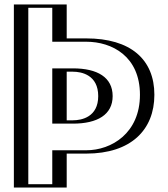

<svg xmlns="http://www.w3.org/2000/svg" viewBox="-20 -845 758 865"><path d="M255.5 -303V-522H308.5C382.5 -522 447.5 -496 447.5 -412C447.5 -329 382.5 -303 308.5 -303ZM255.5 -825V-672H368.5C529.5 -672 650.5 -589 650.5 -418C650.5 -248 529.5 -153 368.5 -153H255.5V0H67.5V-825ZM240.5 -288V-537H308.5C384.9 -537 462.5 -507.8 462.5 -412C462.5 -317 384.9 -288 308.5 -288ZM240.5 -810V-657H368.5C524.1 -657 635.5 -579.4 635.5 -418C635.5 -257 523.2 -168 368.5 -168H240.5V-15H82.5V-810ZM240.5 -288H308.5C384.9 -288 462.5 -317 462.5 -412C462.5 -507.8 384.9 -537 308.5 -537H240.5ZM240.5 -810H82.5V-15H240.5V-168H368.5C523.2 -168 635.5 -257 635.5 -418C635.5 -579.4 524.1 -657 368.5 -657H240.5ZM255.5 -303H308.5C382.4 -303 447.5 -329.1 447.5 -412C447.5 -495.8 382.4 -522 308.5 -522H255.5ZM255.5 -825H67.5V0H255.5V-153H368.5C529.5 -153 650.5 -248.1 650.5 -418C650.5 -588.9 529.4 -672 368.5 -672H255.5ZM215.5 -288H308.5C418.9 -288 487.5 -328.4 487.5 -412C487.5 -496.5 419.1 -537 308.5 -537H215.5ZM215.5 -810V-657H368.5C485.3 -657 610.5 -590.8 610.5 -418C610.5 -245.6 482.9 -168 368.5 -168H215.5V-15H107.5V-810ZM280.5 -303V-522H308.5C347.8 -522 422.5 -507.2 422.5 -412C422.5 -317.7 347.9 -303 308.5 -303ZM280.5 -825H42.5V0H280.5V-153H368.5C569.6 -153 675.5 -259.5 675.5 -418C675.5 -577.6 568.1 -672 368.5 -672H280.5Z"/></svg>

Font: Hussar Outliner
Style: Regular
Weight: 700
Foundry: Cannot Into Space Fonts
Version: Version 0.92